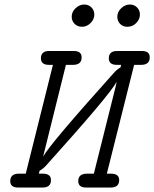

<svg xmlns="http://www.w3.org/2000/svg" viewBox="-20 -839 690 859"><path d="M25.9 -28.8Q25.9 -62 64.9 -62H95.2L216.8 -548.8H199.2Q163.1 -548.8 163.1 -578.1Q163.1 -611.3 200.2 -610.8H311Q345.2 -610.8 345.2 -582Q345.2 -548.8 306.2 -548.8H274.9L172.9 -138.2Q202.6 -193.4 488.8 -512.2Q504.9 -530.3 519 -537.1L522 -548.8H502.9Q466.8 -548.8 466.8 -578.1Q466.8 -611.3 504.9 -610.8H615.2Q650.4 -610.8 649.9 -582Q649.9 -548.8 610.8 -548.8H580.1L458 -62H477.1Q513.2 -62 513.2 -33.2Q513.2 0 475.1 0H365.2Q330.1 0 330.1 -28.8Q330.1 -62 369.1 -62H399.9L497.1 -450.2L502 -473.1Q471.2 -415 186 -98.1Q171.9 -83 157.2 -75.2L153.8 -62H171.9Q208 -62 208 -33.2Q208 0 170.9 0H60.1Q25.9 0 25.9 -28.8ZM300.8 -764.2Q300.8 -786.1 318.4 -802.5Q335.9 -818.8 356.9 -818.8Q376 -818.8 388.9 -805.9Q401.9 -793 401.9 -773.9Q401.9 -752 385 -735.6Q368.2 -719.2 347.2 -719.2Q327.1 -719.2 314 -732.2Q300.8 -745.1 300.8 -764.2ZM504.9 -764.2Q504.9 -786.1 522.5 -802.5Q540 -818.8 561 -818.8Q580.1 -818.8 593 -805.9Q606 -793 606 -773.9Q606 -752.9 589.6 -736.1Q573.2 -719.2 549.8 -719.2Q529.8 -719.2 517.3 -732.2Q504.9 -745.1 504.9 -764.2Z"/></svg>

Font: CMU Typewriter Text
Style: Italic
Weight: 500
Italic angle: -14.04°
Version: Version 0.7.0